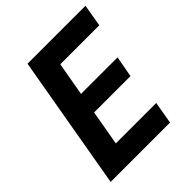

<svg xmlns="http://www.w3.org/2000/svg" viewBox="-194 -822 944 944"><g transform="rotate(-45 277.5 -350.0)"><path d="M30 0H443L463 -116H182L214 -299H467L487 -409H233L264 -584H535L555 -700H152Z"/></g></svg>

Font: Fixel Text 20240404 SemiBold
Style: Italic
Weight: 600
Width: 4
Italic angle: -10°
Designer: AlfaBravo + MacPaw
Foundry: Kyrylo Tkachov, Marchela Mozhyna, Serhii Makarenko, Maria Weinstein, Zakhar Kryvoshyya
Version: Version 1.211;Glyphs 3.2 (3225)